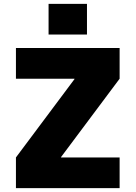

<svg xmlns="http://www.w3.org/2000/svg" viewBox="-20 -980 706 1000"><path d="M233 -800V-960H433V-800ZM298 -162V-160H603V0H63V-160L368 -568V-570H63V-730H603V-570Z"/></svg>

Font: M PLUS 1p Black
Style: Regular
Weight: 900
Version: Version 1.061